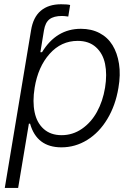

<svg xmlns="http://www.w3.org/2000/svg" viewBox="-20 -690 642 914"><path d="M189.3 -545.5 172.2 -441.4H180Q247.9 -552.9 365.1 -552.9Q415.1 -552.9 453.8 -532.7Q492.5 -512.4 515.4 -475.3Q538.4 -438.2 546.5 -386.4Q554.7 -334.5 543.7 -271.3Q529.8 -187.9 490.9 -123.4Q452.1 -58.9 395.2 -23.8Q338.4 11.4 272.4 11.4Q155.2 11.4 123.2 -101.2H117.5L66.4 204.5H2.8L127.8 -545.5Q137.8 -608.3 174.4 -639Q210.9 -669.7 270.6 -669.7Q301.8 -669.7 313.9 -666.2L305 -611.2Q285.9 -614 275.2 -614Q236.2 -614 215.7 -598.4Q195.3 -582.7 189.3 -545.5ZM144.9 -272.4Q134.2 -206 144.9 -155.4Q155.5 -104.8 188.6 -75.6Q221.6 -46.5 273.1 -46.5Q326 -46.5 369.9 -76.7Q413.7 -106.9 441.6 -157.5Q469.5 -208.1 480.1 -272.4Q490.4 -336.3 480.1 -386Q469.8 -435.7 436.4 -465.6Q403.1 -495.4 349.8 -495.4Q271.3 -495.4 216.3 -433.8Q161.2 -372.2 144.9 -272.4Z"/></svg>

Font: Karasuma Gothic
Style: Light Italic
Weight: 300
Italic angle: 9.39998°
Designer: Rasmus Andersson / Ryoko Nishizuka
Foundry: rsms
Version: Version 1.00